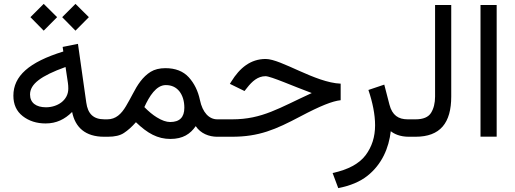

<svg xmlns="http://www.w3.org/2000/svg" viewBox="-20 -698 2630 980"><path d="M297.4 -610.4 365.2 -541.5 433.6 -610.4 365.2 -678.2ZM135.3 -610.4 203.1 -541.5 271.5 -610.4 203.1 -678.2ZM528.3 0V-88.9H513.2C456.5 -88.9 428.2 -117.2 420.4 -174.3L377.9 -474.1L299.8 -458.5L303.2 -435.1C127.4 -380.9 48.3 -309.6 48.3 -209.5C48.3 -165 64 -130.4 95.7 -105.5C127.4 -80.6 166.5 -67.9 212.9 -67.9C267.6 -67.9 310.5 -88.9 348.1 -126.5C363.8 -47.9 415.5 0 511.2 0ZM328.6 -245.6C328.6 -185.5 272.5 -150.4 214.8 -150.4C164.6 -150.4 133.3 -172.9 133.3 -215.8C133.3 -268.6 188 -310.5 314.5 -356L326.7 -274.4C328.1 -265.1 328.6 -255.9 328.6 -245.6Z M530.3 0C565.9 0 593.3 -6.3 612.8 -19.5C632.3 -32.2 652.8 -50.3 673.8 -74.2C732.9 -17.1 784.7 11.2 849.6 11.2C914.1 11.2 951.7 -14.6 979 -54.2C1003.9 -16.6 1046.9 0 1088.4 0H1101.6V-88.9H1088.9C1047.4 -88.9 1013.7 -123.5 1000.5 -187.5C990.7 -233.9 971.7 -272.5 943.4 -303.7C915 -334.5 875.5 -350.1 824.2 -350.1C794.4 -350.1 769 -343.8 749 -331.5C708 -306.2 681.2 -264.2 658.2 -219.7C646.5 -197.3 634.8 -176.3 623 -156.2C599.6 -116.7 571.3 -88.9 527.8 -88.9H508.8V0ZM826.2 -263.7C856 -263.7 878.9 -252.9 896 -231.4C912.6 -209.5 920.9 -181.6 920.9 -147.9C920.9 -99.6 897 -75.2 848.6 -75.2C829.1 -75.2 806.2 -83 780.3 -99.1C760.3 -111.3 738.3 -129.4 716.8 -151.4C742.2 -207 777.3 -263.7 826.2 -263.7Z M1082 0H1163.6C1302.2 0 1386.2 -36.6 1512.7 -103.5C1616.2 -158.2 1677.2 -182.1 1718.8 -186.5V-271C1588.9 -275.9 1415.5 -397 1335.9 -397C1259.3 -397 1203.6 -351.6 1160.6 -281.7L1153.3 -270L1228 -233.4L1241.2 -250C1266.6 -282.7 1295.9 -309.1 1335.4 -309.1C1362.3 -309.1 1479.5 -256.8 1571.3 -223.1C1404.8 -147 1318.8 -88.9 1165 -88.9H1082Z M2079.6 0V-88.9H2061C2013.7 -88.9 1981.9 -109.4 1967.8 -164.1L1941.4 -266.1L1860.4 -238.8C1881.8 -175.8 1894.5 -113.8 1894.5 -58.6C1894.5 0.5 1878.4 51.3 1845.7 94.7C1813 137.7 1757.3 168 1677.7 185.1L1706.5 262.2C1768.1 250 1817.4 229.5 1855 199.7C1929.7 140.6 1964.8 57.1 1974.6 -28.3C1991.7 -14.6 2021.5 0 2066.4 0Z M2060.1 0H2100.6C2227.1 0 2283.2 -70.3 2283.2 -205.6V-672.4H2200.7V-205.1C2200.7 -171.9 2193.8 -144 2180.2 -122.1C2166.5 -100.1 2140.1 -88.9 2101.1 -88.9H2060.1Z M2432.6 -672.4V-0.5H2515.1V-672.4Z"/></svg>

Font: Vazirmatn
Style: Regular
Weight: 400
Designer: Saber Rastikerdar
Foundry: Saber Rastikerdar
Version: Version 33.003